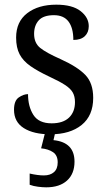

<svg xmlns="http://www.w3.org/2000/svg" viewBox="-20 -565 458 822"><path d="M196 10Q124 10 82 -16.5Q40 -43 40 -95Q40 -134 60.5 -148Q81 -162 100 -162Q100 -109 123 -73Q146 -37 201 -37Q250 -37 275.5 -61.5Q301 -86 301 -128Q301 -152 291.5 -169Q282 -186 258 -201.5Q234 -217 191 -237Q142 -260 110.5 -282Q79 -304 64 -332.5Q49 -361 49 -404Q49 -472 96.5 -508.5Q144 -545 221 -545Q290 -545 325 -517.5Q360 -490 360 -453Q360 -426 343 -410Q326 -394 294 -394Q294 -445 273.5 -472.5Q253 -500 211 -500Q166 -500 146 -478Q126 -456 126 -420Q126 -381 152 -360Q178 -339 239 -312Q312 -279 345.5 -244Q379 -209 379 -146Q379 -70 329.5 -30Q280 10 196 10ZM178 237Q163 237 143 234.5Q123 232 107 226V178Q142 186 168 186Q195 186 211 172Q227 158 227 130Q227 100 207 86.5Q187 73 156 70L176 -9H219L209 35Q299 44 299 127Q299 179 267 208Q235 237 178 237Z"/></svg>

Font: Noto Serif Tamil SemiCondensed
Style: Regular
Weight: 400
Width: 4
Designer: Indian Type Foundry, Tom Grace, and the Monotype Design Team
Foundry: Monotype Imaging Inc.
Version: Version 2.004; ttfautohint (v1.8.4.7-5d5b)